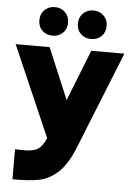

<svg xmlns="http://www.w3.org/2000/svg" viewBox="-70 -809 723 1052"><g transform="rotate(5 291.0 -283.0)"><path d="M92 33Q137 33 162.5 18.5Q188 4 209 -44L-8 -542H179L297 -261L408 -542H590L376 -8Q338 86 290.5 130.5Q243 175 187 186.5Q131 198 39 197V32ZM322 -684Q322 -719 344.5 -741Q367 -763 401 -763Q435 -763 457.5 -741Q480 -719 480 -684Q480 -649 457.5 -627.5Q435 -606 401 -606Q367 -606 344.5 -627.5Q322 -649 322 -684ZM110 -684Q110 -719 132.5 -741Q155 -763 189 -763Q223 -763 245.5 -741Q268 -719 268 -684Q268 -649 245.5 -627.5Q223 -606 189 -606Q155 -606 132.5 -627.5Q110 -649 110 -684Z"/></g></svg>

Font: Chess Sans ExtraBold
Style: Regular
Weight: 800
Designer: Wolf Bōese
Foundry: Wolf Bōese
Version: Version 7.223